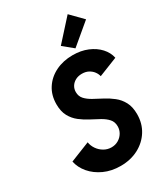

<svg xmlns="http://www.w3.org/2000/svg" viewBox="-231 -1064 1030 1176"><g transform="rotate(-30 283.5 -476.0)"><path d="M265.1 7.8Q200.7 7.8 148.9 -15.9Q97.2 -39.6 64 -78.6Q30.8 -117.7 21.5 -163.6L161.1 -219.2Q165 -192.9 180.7 -170.2Q196.3 -147.5 220.5 -133.3Q244.6 -119.1 273.4 -119.1Q300.3 -119.1 322 -131.8Q343.8 -144.5 356.7 -165.8Q369.6 -187 369.6 -212.4Q369.6 -243.7 351.1 -264.4Q332.5 -285.2 303 -301.5Q273.4 -317.9 240.7 -334.7Q208 -351.6 178.5 -374.5Q148.9 -397.5 130.4 -431.4Q111.8 -465.3 111.8 -516.1Q111.8 -580.1 142.6 -627.4Q173.3 -674.8 226.8 -701.2Q280.3 -727.5 347.2 -727.5Q406.2 -727.5 452.6 -708Q499 -688.5 528.8 -655.8Q558.6 -623 566.9 -583L433.1 -529.8Q429.2 -547.4 417.2 -563.5Q405.3 -579.6 385.7 -590.1Q366.2 -600.6 339.8 -600.6Q314 -600.6 294.2 -590.1Q274.4 -579.6 263.2 -561.8Q252 -543.9 252 -521.5Q252 -491.7 270.5 -471.4Q289.1 -451.2 318.6 -435.1Q348.1 -418.9 380.9 -401.9Q413.6 -384.8 443.1 -361.6Q472.7 -338.4 491.2 -303.7Q509.8 -269 509.8 -217.3Q509.8 -151.9 478 -101.1Q446.3 -50.3 390.9 -21.2Q335.4 7.8 265.1 7.8ZM384.3 -754.9 314 -812.5 447.3 -960 529.3 -876.5Z"/></g></svg>

Font: Reddit Sans
Style: Bold Italic
Weight: 700
Italic angle: -11.25°
Designer: Stephen Hutchings
Version: Version 1.013